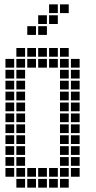

<svg xmlns="http://www.w3.org/2000/svg" viewBox="-20 -865 440 880"><path d="M5 -595V-555H45V-595ZM5 -545V-505H45V-545ZM5 -495V-455H45V-495ZM5 -445V-405H45V-445ZM5 -395V-355H45V-395ZM5 -345V-305H45V-345ZM5 -295V-255H45V-295ZM5 -245V-205H45V-245ZM5 -195V-155H45V-195ZM5 -145V-105H45V-145ZM5 -95V-55H45V-95ZM55 -45V-5H95V-45ZM55 -95V-55H95V-95ZM55 -145V-105H95V-145ZM55 -195V-155H95V-195ZM55 -245V-205H95V-245ZM55 -295V-255H95V-295ZM55 -345V-305H95V-345ZM55 -395V-355H95V-395ZM55 -445V-405H95V-445ZM55 -495V-455H95V-495ZM55 -545V-505H95V-545ZM55 -595V-555H95V-595ZM55 -645V-605H95V-645ZM105 -595V-555H145V-595ZM155 -595V-555H195V-595ZM205 -595V-555H245V-595ZM205 -645V-605H245V-645ZM155 -645V-605H195V-645ZM105 -645V-605H145V-645ZM255 -645V-605H295V-645ZM255 -595V-555H295V-595ZM255 -545V-505H295V-545ZM255 -495V-455H295V-495ZM255 -445V-405H295V-445ZM255 -395V-355H295V-395ZM255 -345V-305H295V-345ZM255 -295V-255H295V-295ZM255 -245V-205H295V-245ZM255 -195V-155H295V-195ZM255 -145V-105H295V-145ZM255 -95V-55H295V-95ZM255 -45V-5H295V-45ZM305 -95V-55H345V-95ZM305 -145V-105H345V-145ZM305 -195V-155H345V-195ZM305 -245V-205H345V-245ZM305 -295V-255H345V-295ZM305 -345V-305H345V-345ZM305 -395V-355H345V-395ZM305 -445V-405H345V-445ZM305 -495V-455H345V-495ZM305 -545V-505H345V-545ZM305 -595V-555H345V-595ZM105 -95V-55H145V-95ZM155 -95V-55H195V-95ZM205 -95V-55H245V-95ZM205 -45V-5H245V-45ZM155 -45V-5H195V-45ZM105 -45V-5H145V-45ZM105 -745V-705H145V-745ZM155 -795V-755H195V-795ZM205 -845V-805H245V-845ZM255 -845V-805H295V-845ZM205 -795V-755H245V-795ZM155 -745V-705H195V-745Z"/></svg>

Font: Nose Transport 13 Square
Style: Regular
Weight: 400
Designer: Nico Rohrbach
Foundry: Nose
Version: Version 1.400;Glyphs 3.2.3 (3260)